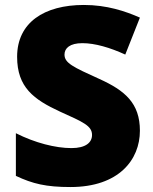

<svg xmlns="http://www.w3.org/2000/svg" viewBox="-20 -810 617 774"><path d="M544 -283C544 -394 484 -445 380 -492C274 -540 240 -556 240 -590C240 -616 262 -636 312 -636C363 -636 424 -618 485 -590L544 -739C485 -765 411 -790 318 -790C158 -790 49 -719 49 -581C49 -458 116 -409 222 -360C315 -318 351 -303 351 -266C351 -235 325 -213 268 -213C204 -213 121 -234 44 -273V-101C112 -69 166 -56 264 -56C459 -56 544 -166 544 -283Z"/></svg>

Font: Noto Sans Malayalam UI Black
Style: Regular
Weight: 900
Designer: Jelle Bosma - Monotype Design Team
Foundry: Monotype Imaging Inc.
Version: Version 2.104